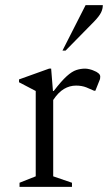

<svg xmlns="http://www.w3.org/2000/svg" viewBox="-20 -727 422 747"><path d="M56 0V-16L119 -41V-373L54 -407V-418L171 -460H179L186 -373H189Q219 -412 239.5 -430.5Q260 -449 277 -454.5Q294 -460 311 -460Q319 -460 329 -457.5Q339 -455 345 -452Q356 -448 363 -442Q370 -436 370 -429Q370 -426 369.5 -422Q369 -418 367 -414L351 -374H346L316 -387Q298 -394 276 -394Q251 -394 229 -381Q207 -368 187 -338V-41L260 -16V0ZM223 -530 313 -707H380Q380 -692 373 -678Q366 -664 347 -644L235 -530Z"/></svg>

Font: Spectral Light
Style: Regular
Weight: 300
Designer: Jean-Baptiste Levee
Foundry: Production Type
Version: Version 2.001